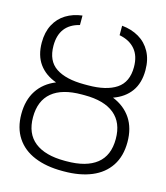

<svg xmlns="http://www.w3.org/2000/svg" viewBox="-109 -803 778 898"><g transform="rotate(15 279.5 -354.5)"><path d="M79.1 -198.2Q79.1 -118.7 129.4 -78.9Q179.7 -39.1 274.4 -39.1H283.2Q378.9 -39.1 429.2 -78.9Q479.5 -118.7 479.5 -199.2Q479.5 -278.3 430.2 -318.8Q380.9 -359.4 286.1 -359.4H272.5Q177.2 -359.4 128.2 -318.6Q79.1 -277.8 79.1 -198.2ZM474.6 -545.9Q474.6 -600.1 447.5 -631.8Q420.4 -663.6 371.1 -672.9V-718.8Q417.5 -714.4 453.4 -693.4Q489.3 -672.4 509.8 -635Q530.3 -597.7 530.3 -545.9Q530.3 -483.4 501 -442.9Q471.7 -402.3 417 -382.8Q474.6 -359.4 505.4 -313Q536.1 -266.6 536.1 -199.2Q536.1 -130.9 505.1 -84Q474.1 -37.1 417.5 -13.7Q360.8 9.8 283.2 9.8H275.4Q198.2 9.8 141.4 -13.7Q84.5 -37.1 53.5 -84Q22.5 -130.9 22.5 -198.2Q22.5 -266.1 53 -312.7Q83.5 -359.4 141.1 -382.8Q86.9 -402.3 57.6 -442.9Q28.3 -483.4 28.3 -545.9Q28.3 -596.2 47.6 -632.8Q66.9 -669.4 101.1 -690.4Q135.3 -711.4 179.7 -716.8V-670.9Q85 -647.5 85 -545.9Q85 -472.7 133.1 -440.4Q181.2 -408.2 270.5 -408.2H288.1Q377.4 -408.2 426 -440.7Q474.6 -473.1 474.6 -545.9Z"/></g></svg>

Font: Pretendard JP ExtraLight
Style: Regular
Weight: 200
Designer: Base glyphs from Inter by Rasmus Andersson; Hangeul glyphs from Noto Sans CJK(Source Han Sans) by Jang Soo-young and Kan
Foundry: Kil Hyung-jin
Version: Version 1.309